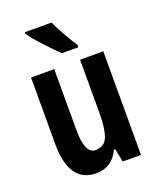

<svg xmlns="http://www.w3.org/2000/svg" viewBox="-143 -853 781 949"><g transform="rotate(-20 247.0 -378.0)"><path d="M104 -766V-757Q123 -729 168.5 -679.5Q214 -630 241 -606H327V-619Q310 -643 284 -688.5Q258 -734 244 -766ZM314 -545V-266Q314 -185 298 -142Q282 -99 233 -99Q178 -99 178 -225V-545H56V-190Q56 -96 91 -43Q126 10 199 10Q282 10 319 -70H326L340 0H436V-545Z"/></g></svg>

Font: Noto Sans UI Condensed
Style: Bold
Weight: 700
Width: 3
Designer: Monotype Design Team
Foundry: Monotype Imaging Inc.
Version: 1.001